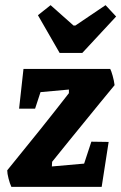

<svg xmlns="http://www.w3.org/2000/svg" viewBox="-20 -724 470 744"><path d="M334 -175 401 -174 374 0H24Q18 -13 13 -32.5Q8 -52 8 -64Q147 -234 247 -363V-377L137 -367L116 -303H54L71 -457H407Q411 -450 416.5 -430.5Q422 -411 424 -394L368 -326Q221 -146 182 -97L181 -79L306 -90ZM211 -519 127 -665 176 -704 265 -625H272L389 -704L430 -660L299 -519Z"/></svg>

Font: Grenze
Style: Bold Italic
Weight: 700
Italic angle: -10°
Designer: Renata Polastri
Foundry: Omnibus-Type
Version: Version 1.002; ttfautohint (v1.8)